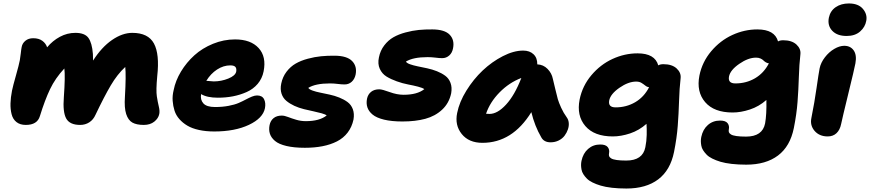

<svg xmlns="http://www.w3.org/2000/svg" viewBox="-20 -774 5057 1116"><path d="M129.9 -47.9Q96.7 -47.9 75.7 -64.5Q54.7 -81.1 47.4 -110.4Q40 -139.6 41 -173.3Q42 -207 49.8 -247.1Q55.7 -275.9 72.8 -335.7Q89.8 -395.5 95.2 -423.8Q98.1 -438.5 100.8 -464.1Q103.5 -489.7 106 -501Q109.9 -522.5 127.7 -537.1Q145.5 -551.8 172.9 -551.8Q206.1 -551.8 226.3 -536.6Q246.6 -521.5 253.9 -499Q285.6 -537.1 328.1 -560.1Q370.6 -583 418 -583Q472.7 -583 493.9 -553.7Q515.1 -524.4 520 -460Q521 -446.8 521 -421.9Q570.8 -500 631.1 -541.5Q691.4 -583 749 -583Q841.3 -583 874.8 -521.2Q908.2 -459.5 894 -332Q886.2 -248.5 891.6 -214.1Q897 -179.7 903.1 -154.8Q909.2 -129.9 905.8 -111.8Q900.9 -86.4 877 -67.1Q853 -47.9 815.9 -47.9Q773.9 -47.9 749.5 -61.5Q725.1 -75.2 713.4 -111.3Q701.7 -147.5 706.1 -210.9Q713.4 -337.4 708 -384.8Q661.6 -341.8 623.8 -277.6Q585.9 -213.4 535.2 -106.9Q522.5 -78.1 499 -63Q475.6 -47.9 445.8 -47.9Q385.3 -47.9 364.7 -85.4Q344.2 -123 351.1 -209Q359.9 -332 354 -376Q301.3 -319.3 271 -255.9Q240.7 -192.4 211.9 -99.1Q196.8 -47.9 129.9 -47.9Z M1225.1 -9.8Q1176.3 -9.8 1136.5 -18.6Q1096.7 -27.3 1069.3 -43.5Q1042 -59.6 1022.5 -81.8Q1002.9 -104 994.4 -130.9Q985.8 -157.7 983.6 -188Q981.4 -218.3 989.3 -250Q1000 -305.2 1032 -358.2Q1064 -411.1 1109.9 -452.6Q1155.8 -494.1 1218 -519.5Q1280.3 -544.9 1346.2 -544.9Q1437.5 -544.9 1483.4 -494.6Q1529.3 -444.3 1512.2 -358.9Q1503.9 -317.4 1477.8 -286.6Q1451.7 -255.9 1413.6 -239Q1375.5 -222.2 1334 -214.1Q1292.5 -206.1 1246.1 -206.1Q1183.6 -206.1 1148.9 -227.1Q1143.1 -194.3 1162.1 -173.1Q1181.2 -151.9 1230 -151.9Q1272.5 -151.9 1308.3 -158.7Q1344.2 -165.5 1367.2 -175.5Q1390.1 -185.5 1408.9 -195.6Q1427.7 -205.6 1444.1 -212.4Q1460.4 -219.2 1474.1 -219.2Q1503.9 -219.2 1514.9 -197.3Q1525.9 -175.3 1520 -145Q1508.3 -86.9 1426.8 -48.3Q1345.2 -9.8 1225.1 -9.8ZM1318.8 -394Q1278.8 -394 1241.7 -369.9Q1204.6 -345.7 1179.2 -304.2Q1218.8 -300.8 1222.2 -300.8Q1266.1 -300.8 1307.1 -317.4Q1348.1 -334 1353 -357.9Q1356 -376.5 1347.9 -385.3Q1339.8 -394 1318.8 -394Z M1752 85Q1689 85 1644.8 74.5Q1600.6 64 1578.4 45.2Q1556.2 26.4 1548.8 3.4Q1541.5 -19.5 1546.9 -46.9Q1552.2 -72.8 1570.3 -87.4Q1588.4 -102.1 1617.7 -102.1Q1633.3 -102.1 1654.1 -94Q1674.8 -85.9 1701.7 -77.9Q1728.5 -69.8 1757.8 -69.8Q1837.4 -69.8 1878.9 -103Q1871.1 -109.4 1849.4 -115.5Q1827.6 -121.6 1802 -127Q1776.4 -132.3 1746.6 -139.6Q1716.8 -147 1690.9 -158.9Q1665 -170.9 1645 -187.3Q1625 -203.6 1616.5 -229.5Q1607.9 -255.4 1614.7 -288.1Q1622.6 -327.1 1645.5 -357.2Q1668.5 -387.2 1698.7 -404.5Q1729 -421.9 1769 -432.6Q1809.1 -443.4 1846.4 -447Q1883.8 -450.7 1925.8 -450.2Q1997.1 -449.7 2026.9 -418.9Q2056.6 -388.2 2046.9 -339.8Q2041 -313.5 2023.9 -298.3Q2006.8 -283.2 1982.9 -283.2Q1966.3 -283.2 1943.6 -286.1Q1920.9 -289.1 1897.9 -289.1Q1813.5 -289.1 1772 -263.2Q1777.3 -254.4 1796.6 -247.6Q1815.9 -240.7 1841.3 -235.6Q1866.7 -230.5 1896 -224.1Q1925.3 -217.8 1952.1 -207Q1979 -196.3 2000 -180.9Q2021 -165.5 2030.8 -139.4Q2040.5 -113.3 2034.7 -79.1Q2025.4 -35.6 2000.7 -3.4Q1976.1 28.8 1938.5 47.9Q1900.9 66.9 1854.5 75.9Q1808.1 85 1752 85Z M2319.3 -67.9Q2256.3 -67.9 2212.2 -78.6Q2168 -89.4 2145.5 -108.2Q2123 -127 2115.5 -149.9Q2107.9 -172.9 2113.3 -200.2Q2118.7 -225.6 2137 -240.2Q2155.3 -254.9 2184.6 -254.9Q2201.2 -254.9 2244.4 -239Q2287.6 -223.1 2325.7 -223.1Q2405.3 -223.1 2446.3 -255.9Q2437 -263.2 2409.9 -270.3Q2382.8 -277.3 2351.6 -283.2Q2320.3 -289.1 2286.1 -301.3Q2252 -313.5 2226.3 -329.3Q2200.7 -345.2 2187.5 -374Q2174.3 -402.8 2182.6 -440.9Q2190.4 -480 2213.4 -510Q2236.3 -540 2266.6 -557.4Q2296.9 -574.7 2336.9 -585.4Q2377 -596.2 2414.3 -599.9Q2451.7 -603.5 2493.7 -603Q2564.9 -602.5 2594 -572Q2623 -541.5 2613.3 -493.2Q2608.4 -466.8 2591.1 -451.4Q2573.7 -436 2550.3 -436Q2533.7 -436 2511 -439Q2488.3 -441.9 2465.3 -441.9Q2380.9 -441.9 2339.4 -416Q2344.2 -407.2 2363.5 -400.4Q2382.8 -393.6 2408.2 -388.4Q2433.6 -383.3 2463.1 -377Q2492.7 -370.6 2519.8 -359.9Q2546.9 -349.1 2567.9 -333.7Q2588.9 -318.4 2598.6 -292.2Q2608.4 -266.1 2602.5 -231.9Q2590.3 -174.3 2550 -136.7Q2509.8 -99.1 2452.4 -83.5Q2395 -67.9 2319.3 -67.9Z M2784.2 56.2Q2705.1 56.2 2663.8 4.9Q2622.6 -46.4 2637.2 -117.2Q2649.9 -181.2 2690.9 -247.3Q2731.9 -313.5 2785.6 -364.3Q2839.4 -415 2902.6 -447.5Q2965.8 -480 3021 -480Q3058.6 -480 3081.1 -458.7Q3103.5 -437.5 3103 -399.9Q3138.2 -398.4 3162.6 -373.5Q3187 -348.6 3193.4 -315.9Q3198.2 -297.4 3207.5 -256.8Q3216.8 -216.3 3222.4 -197.3Q3228 -178.2 3241.7 -147.9Q3255.4 -117.7 3274.9 -90.8Q3284.2 -78.1 3285.9 -59.8Q3287.6 -41.5 3281 -22Q3274.4 -2.4 3261.7 14.6Q3249 31.7 3227.5 42.5Q3206.1 53.2 3180.2 53.2Q3141.6 53.2 3126 23.9Q3087.9 -41.5 3068.4 -122.1Q2958 56.2 2784.2 56.2ZM2825.2 -111.8Q2871.6 -111.8 2921.6 -166.3Q2971.7 -220.7 3010.3 -320.8Q2939.5 -293.9 2883.5 -236.8Q2827.6 -179.7 2805.2 -112.8Q2811 -111.8 2825.2 -111.8Z M3621.1 321.8Q3575.2 321.8 3536.9 317.4Q3498.5 313 3471.7 304.9Q3444.8 296.9 3424.1 286.6Q3403.3 276.4 3390.9 263.7Q3378.4 251 3370.4 238Q3362.3 225.1 3359.9 210.9Q3357.4 196.8 3357.4 185.1Q3357.4 173.3 3359.9 161.1Q3369.1 117.2 3398.4 91.6Q3427.7 65.9 3468.8 65.9Q3500.5 65.9 3512.5 81.1Q3524.4 96.2 3520 117.2Q3518.1 127 3520.5 133.8Q3522.9 140.6 3532.7 146.7Q3542.5 152.8 3564.2 156Q3585.9 159.2 3620.1 159.2Q3715.8 159.2 3731 82Q3738.3 46.4 3739 9.8Q3739.7 -26.9 3737.8 -54.2Q3694.8 -16.1 3642.3 1.5Q3589.8 19 3542 19Q3434.1 19 3382.3 -41.3Q3330.6 -101.6 3349.1 -195.8Q3365.2 -274.9 3417.5 -336.9Q3469.7 -398.9 3540.3 -431.4Q3610.8 -463.9 3686 -463.9Q3786.6 -463.9 3806.2 -394Q3816.9 -400.9 3835.9 -400.9Q3886.2 -400.9 3913.1 -376Q3939.9 -351.1 3936 -318.8Q3929.2 -260.3 3927 -186.8Q3924.8 -113.3 3919.4 -42.7Q3914.1 27.8 3897.9 108.9Q3876.5 215.3 3805.9 268.6Q3735.4 321.8 3621.1 321.8ZM3521 -189.9Q3513.7 -149.9 3558.1 -149.9Q3620.6 -149.9 3672.1 -179.9Q3723.6 -210 3752.9 -267.1Q3741.2 -268.1 3731 -276.4Q3720.7 -284.7 3708.5 -292.2Q3696.3 -299.8 3677.7 -299.8Q3632.3 -299.8 3580.3 -263.7Q3528.3 -227.5 3521 -189.9Z M4317.4 183.1Q4271.5 183.1 4233.2 178.7Q4194.8 174.3 4168 166.3Q4141.1 158.2 4120.4 147.9Q4099.6 137.7 4087.2 124.8Q4074.7 111.8 4066.7 99.1Q4058.6 86.4 4056.2 72Q4053.7 57.6 4053.7 45.9Q4053.7 34.2 4056.2 22Q4065.4 -22 4094.7 -47.6Q4124 -73.2 4165.5 -73.2Q4197.3 -73.2 4209 -58.1Q4220.7 -43 4216.3 -22Q4214.4 -12.2 4216.8 -5.4Q4219.2 1.5 4229 7.6Q4238.8 13.7 4260.5 16.8Q4282.2 20 4316.4 20Q4412.1 20 4427.2 -57.1Q4436.5 -108.9 4434.6 -192.9Q4391.6 -154.8 4338.9 -137.5Q4286.1 -120.1 4238.3 -120.1Q4130.4 -120.1 4078.6 -180.4Q4026.9 -240.7 4045.4 -335Q4061.5 -414.1 4113.8 -476.1Q4166 -538.1 4236.6 -570.6Q4307.1 -603 4382.3 -603Q4482.9 -603 4502.4 -533.2Q4513.2 -540 4532.2 -540Q4582.5 -540 4609.4 -515.1Q4636.2 -490.2 4632.3 -458Q4625.5 -399.4 4623.3 -325.9Q4621.1 -252.4 4615.7 -181.6Q4610.4 -110.8 4594.2 -29.8Q4572.8 76.7 4502.2 129.9Q4431.6 183.1 4317.4 183.1ZM4217.3 -329.1Q4210 -289.1 4254.4 -289.1Q4317.4 -289.1 4368.7 -319.1Q4419.9 -349.1 4449.2 -405.8Q4439.5 -406.7 4430.9 -412.1Q4422.4 -417.5 4416.7 -423.3Q4411.1 -429.2 4400.1 -434.1Q4389.2 -439 4374.5 -439Q4329.1 -439 4276.9 -402.8Q4224.6 -366.7 4217.3 -329.1Z M4900.9 -564.9Q4845.7 -564.9 4817.1 -595.5Q4788.6 -626 4797.9 -671.9Q4806.2 -710.9 4837.6 -732.4Q4869.1 -753.9 4914.1 -753.9Q4969.2 -753.9 4995.8 -722.2Q5022.5 -690.4 5015.1 -652.8Q5008.8 -616.7 4979.2 -590.8Q4949.7 -564.9 4900.9 -564.9ZM4791 19Q4742.7 19 4714.8 -13.2Q4687 -45.4 4696.3 -88.9Q4714.4 -179.2 4726.3 -263.2Q4738.3 -347.2 4744.1 -377Q4751 -410.2 4774.7 -440.9Q4798.3 -471.7 4829.1 -489.7Q4859.9 -507.8 4887.2 -507.8Q4923.3 -507.8 4942.1 -481Q4960.9 -454.1 4952.1 -405.8Q4945.8 -372.1 4910.6 -228.5Q4875.5 -85 4869.1 -53.2Q4862.3 -19 4842.3 0Q4822.3 19 4791 19Z"/></svg>

Font: Shantell Sans Bouncy
Style: Italic
Weight: 800
Italic angle: -11.31°
Designer: Stephen Nixon, Anya Danilova, Shantell Martin
Foundry: Arrow Type
Version: Version 1.006;[9816181b4]